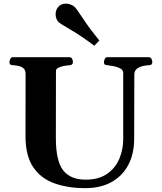

<svg xmlns="http://www.w3.org/2000/svg" viewBox="-20 -1002 873 1037"><path d="M705.6 -600.6 704.6 -252Q704.6 -171.4 673.1 -111.6Q641.6 -51.8 582.5 -18.8Q523.4 14.2 439.9 14.2Q348.1 14.2 274.9 -11.5Q201.7 -37.1 159.7 -98.6Q117.7 -160.2 117.7 -267.6L118.2 -602.5Q118.2 -623.5 106.9 -633.1Q95.7 -642.6 79.8 -645.8Q64 -648.9 48.8 -649.9Q38.6 -650.9 34.9 -654.1Q31.2 -657.2 31.2 -668Q31.2 -673.3 35.4 -683.1Q39.6 -692.9 47.9 -692.9H357.4Q365.7 -692.9 369.9 -683.1Q374 -673.3 374 -668Q374 -651.4 357.9 -649.9Q341.3 -648.9 323.7 -645.5Q306.2 -642.1 294.2 -635.7Q282.2 -629.4 282.2 -618.7L281.7 -255.9Q281.7 -132.3 321.3 -82Q360.8 -31.7 441.9 -31.7Q514.2 -31.7 559.1 -63.5Q604 -95.2 624.8 -145.3Q645.5 -195.3 645.5 -251V-607.4Q645.5 -624 629.4 -632.6Q613.3 -641.1 593 -644.8Q572.8 -648.4 559.1 -649.9Q548.8 -650.9 545.2 -654.1Q541.5 -657.2 541.5 -668Q541.5 -673.3 545.7 -683.1Q549.8 -692.9 558.1 -692.9H786.1Q794.4 -692.9 798.6 -683.1Q802.7 -673.3 802.7 -668Q802.7 -650.4 786.6 -649.9Q749 -648.4 727.3 -636.2Q705.6 -624 705.6 -600.6ZM489.3 -754.9Q414.6 -811 361.3 -841.6Q308.1 -872.1 296.4 -882.8Q289.1 -889.6 284.7 -901.1Q280.3 -912.6 280.3 -925.3Q280.3 -936 283.9 -946.8Q287.6 -957.5 295.9 -966.3Q311.5 -982.4 335.4 -982.4Q349.6 -982.4 362.3 -977.3Q375 -972.2 382.8 -964.8Q394 -954.1 427.2 -903.3Q460.4 -852.5 516.6 -783.2Z"/></svg>

Font: Gelasio
Style: Bold
Weight: 700
Designer: Eben Sorkin
Foundry: Eben Sorkin
Version: Version 1.008